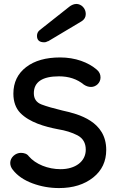

<svg xmlns="http://www.w3.org/2000/svg" viewBox="-20 -940 600 976"><path d="M182 -787C173 -780 168 -770 168 -758C168 -736 180 -725 205 -725C216 -725 219 -730 226 -731L395 -832C409 -841 416 -853 416 -869C416 -898 393 -920 368 -920C353 -920 338 -911 330 -904ZM280 16C351 16 409 -2 454 -38C498 -73 520 -120 520 -178C520 -323 381 -360 298 -378C253 -389 217 -399 191 -409C165 -419 152 -438 152 -466C152 -523 195 -552 280 -552C330 -552 372 -538 406 -510C418 -502 430 -498 443 -498C468 -498 491 -519 491 -546C491 -562 485 -575 472 -586C429 -623 363 -648 286 -648C214 -648 156 -632 113 -599C70 -566 48 -521 48 -464C48 -423 60 -390 83 -366C130 -318 207 -296 275 -283C312 -277 345 -267 374 -252C402 -237 416 -213 416 -179C416 -119 363 -80 288 -80C224 -80 161 -105 126 -146C118 -158 102 -163 86 -163C59 -163 32 -140 32 -112C32 -100 36 -88 45 -77C68 -47 102 -24 145 -8C188 8 233 16 280 16Z"/></svg>

Font: Dongle
Style: Regular
Weight: 400
Designer: Yanghee Ryu
Foundry: Yanghee Ryu
Version: Version 2.000